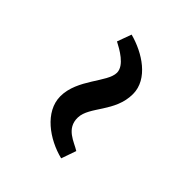

<svg xmlns="http://www.w3.org/2000/svg" viewBox="4 -580 575 575"><g transform="rotate(-45 291.5 -293.0)"><path d="M85.4 -234.4 132.8 -217.8C147.5 -240.7 158.7 -287.1 207.5 -285.6C255.4 -284.2 297.4 -218.3 373.5 -218.3C437.5 -218.3 480.5 -286.6 496.6 -347.2L451.2 -363.8C439.9 -342.3 416 -297.4 384.8 -297.4C344.2 -297.4 287.6 -367.7 215.3 -367.7C149.9 -367.7 101.1 -298.8 85.4 -234.4Z"/></g></svg>

Font: Donegal One
Style: Regular
Weight: 400
Designer: Gary Lonergan
Foundry: Sorkin Type Co.
Version: Version 1.004